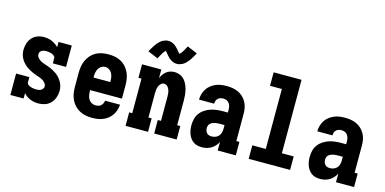

<svg xmlns="http://www.w3.org/2000/svg" viewBox="-73 -1161 3146 1568"><g transform="rotate(15 1500.0 -376.5)"><path d="M298 8Q281 8 263.5 5Q246 2 229.5 -4.5Q213 -11 198.5 -21.5Q184 -32 172 -45V0H60V-181H172V-136Q172 -128 177.5 -122Q183 -116 189.5 -112Q196 -108 204 -105.5Q212 -103 219.5 -101.5Q227 -100 235 -99Q243 -98 251 -98Q261 -98 271.5 -99.5Q282 -101 291 -106Q300 -111 306.5 -120Q313 -129 313 -139Q313 -154 302.5 -167Q292 -180 279 -188Q266 -196 251 -201Q236 -206 221.5 -211Q207 -216 192.5 -222.5Q178 -229 164.5 -236.5Q151 -244 138.5 -253Q126 -262 115 -273Q104 -284 95 -297Q86 -310 80 -324Q74 -338 71 -353.5Q68 -369 68 -384Q68 -412 76.5 -439Q85 -466 103.5 -487Q122 -508 148.5 -518Q175 -528 203 -528Q220 -528 237.5 -525Q255 -522 271 -515Q287 -508 302 -498Q317 -488 328 -475V-520H440V-339H328V-384Q328 -392 322.5 -398Q317 -404 310.5 -408Q304 -412 296.5 -414.5Q289 -417 281.5 -418.5Q274 -420 266 -421Q258 -422 250 -422Q241 -422 231.5 -420Q222 -418 213.5 -413.5Q205 -409 200 -400Q195 -391 195 -382Q195 -366 205 -353Q215 -340 228.5 -332Q242 -324 256.5 -319Q271 -314 286 -309Q301 -304 315 -298Q329 -292 342.5 -284.5Q356 -277 369 -268Q382 -259 393 -247.5Q404 -236 412.5 -223.5Q421 -211 427.5 -196.5Q434 -182 437 -167Q440 -152 440 -136Q440 -108 430.5 -80.5Q421 -53 401.5 -32Q382 -11 354.5 -1.5Q327 8 298 8Z M752 8Q725 8 698 3Q671 -2 646.5 -15Q622 -28 603 -48.5Q584 -69 572.5 -93.5Q561 -118 556.5 -145.5Q552 -173 552 -200V-320Q552 -347 556.5 -374Q561 -401 572.5 -426Q584 -451 602.5 -471.5Q621 -492 645 -505Q669 -518 696 -523Q723 -528 750 -528Q777 -528 804 -523Q831 -518 855 -505Q879 -492 897.5 -471.5Q916 -451 927.5 -426Q939 -401 943.5 -374Q948 -347 948 -320V-207H679V-200Q679 -182 682 -164.5Q685 -147 694 -131.5Q703 -116 719 -107Q735 -98 752 -98Q765 -98 777 -101Q789 -104 798 -112Q807 -120 812.5 -131Q818 -142 819 -155H946Q944 -131 937 -108.5Q930 -86 917 -66.5Q904 -47 885 -32Q866 -17 844.5 -8Q823 1 799.5 4.5Q776 8 752 8ZM821 -313V-320Q821 -337 818 -354.5Q815 -372 806.5 -387.5Q798 -403 782.5 -412.5Q767 -422 750 -422Q733 -422 717.5 -412.5Q702 -403 693.5 -387.5Q685 -372 682 -354.5Q679 -337 679 -320V-313Z M1034 0V-114H1060V-406H1034V-520H1197V-447Q1204 -464 1214.5 -479Q1225 -494 1239.5 -505.5Q1254 -517 1272 -522.5Q1290 -528 1308 -528Q1331 -528 1353 -519Q1375 -510 1390.5 -493Q1406 -476 1415.5 -455Q1425 -434 1430.5 -411.5Q1436 -389 1438 -366Q1440 -343 1440 -320V-114H1466V0H1276V-114H1303V-320Q1303 -335 1301 -350Q1299 -365 1293.5 -379Q1288 -393 1276.5 -403.5Q1265 -414 1250 -414Q1235 -414 1223.5 -403.5Q1212 -393 1206.5 -379Q1201 -365 1199 -350Q1197 -335 1197 -320V-114H1224V0ZM1307 -597Q1300 -597 1292.5 -598Q1285 -599 1278.5 -601.5Q1272 -604 1265 -607.5Q1258 -611 1252.5 -614.5Q1247 -618 1241 -623.5Q1235 -629 1230 -634.5Q1225 -640 1221 -644.5Q1217 -649 1211.5 -655.5Q1206 -662 1201 -668Q1196 -674 1193 -677Q1180 -665 1169 -647Q1158 -629 1143 -600L1057 -636Q1064 -650 1071 -661.5Q1078 -673 1084.5 -683.5Q1091 -694 1097.5 -702.5Q1104 -711 1110.5 -718.5Q1117 -726 1126.5 -734.5Q1136 -743 1146.5 -748.5Q1157 -754 1169 -757.5Q1181 -761 1193 -761Q1205 -761 1217 -757.5Q1229 -754 1239.5 -748Q1250 -742 1259.5 -733.5Q1269 -725 1276.5 -716.5Q1284 -708 1292 -698Q1300 -688 1307 -681Q1320 -693 1331 -710.5Q1342 -728 1357 -758L1443 -722Q1436 -708 1429 -696.5Q1422 -685 1415.5 -674.5Q1409 -664 1402.5 -655.5Q1396 -647 1389.5 -639.5Q1383 -632 1373.5 -623.5Q1364 -615 1353.5 -609.5Q1343 -604 1331 -600.5Q1319 -597 1307 -597Z M1681 8Q1662 8 1643.5 4Q1625 0 1609.5 -10.5Q1594 -21 1582.5 -36.5Q1571 -52 1564.5 -69.5Q1558 -87 1555 -105.5Q1552 -124 1552 -143Q1552 -169 1558 -195.5Q1564 -222 1579.5 -244Q1595 -266 1617 -281Q1639 -296 1664 -305Q1689 -314 1715.5 -317.5Q1742 -321 1769 -321H1813V-345Q1813 -360 1809.5 -374Q1806 -388 1797.5 -399.5Q1789 -411 1775.5 -416.5Q1762 -422 1748 -422Q1736 -422 1724 -418.5Q1712 -415 1703 -406.5Q1694 -398 1690 -386Q1686 -374 1686 -362H1558Q1558 -385 1564.5 -408.5Q1571 -432 1583.5 -452Q1596 -472 1615 -487Q1634 -502 1655.5 -511.5Q1677 -521 1701 -524.5Q1725 -528 1748 -528Q1773 -528 1798 -524Q1823 -520 1846 -509.5Q1869 -499 1887.5 -481.5Q1906 -464 1918 -442Q1930 -420 1935 -395.5Q1940 -371 1940 -345V-114H1966V0H1813V-73Q1804 -54 1790 -38.5Q1776 -23 1758.5 -12.5Q1741 -2 1721 3Q1701 8 1681 8ZM1734 -98Q1750 -98 1765.5 -103.5Q1781 -109 1792 -120.5Q1803 -132 1808 -148Q1813 -164 1813 -180V-215H1769Q1759 -215 1749 -214Q1739 -213 1729 -210.5Q1719 -208 1709.5 -203.5Q1700 -199 1693 -192Q1686 -185 1682.5 -175Q1679 -165 1679 -155Q1679 -144 1682.5 -133Q1686 -122 1693.5 -113.5Q1701 -105 1712 -101.5Q1723 -98 1734 -98Z M2075 0V-114H2189V-621H2089V-735H2325V-114H2425V0Z M2681 8Q2662 8 2643.5 4Q2625 0 2609.5 -10.5Q2594 -21 2582.5 -36.5Q2571 -52 2564.5 -69.5Q2558 -87 2555 -105.5Q2552 -124 2552 -143Q2552 -169 2558 -195.5Q2564 -222 2579.5 -244Q2595 -266 2617 -281Q2639 -296 2664 -305Q2689 -314 2715.5 -317.5Q2742 -321 2769 -321H2813V-345Q2813 -360 2809.5 -374Q2806 -388 2797.5 -399.5Q2789 -411 2775.5 -416.5Q2762 -422 2748 -422Q2736 -422 2724 -418.5Q2712 -415 2703 -406.5Q2694 -398 2690 -386Q2686 -374 2686 -362H2558Q2558 -385 2564.5 -408.5Q2571 -432 2583.5 -452Q2596 -472 2615 -487Q2634 -502 2655.5 -511.5Q2677 -521 2701 -524.5Q2725 -528 2748 -528Q2773 -528 2798 -524Q2823 -520 2846 -509.5Q2869 -499 2887.5 -481.5Q2906 -464 2918 -442Q2930 -420 2935 -395.5Q2940 -371 2940 -345V-114H2966V0H2813V-73Q2804 -54 2790 -38.5Q2776 -23 2758.5 -12.5Q2741 -2 2721 3Q2701 8 2681 8ZM2734 -98Q2750 -98 2765.5 -103.5Q2781 -109 2792 -120.5Q2803 -132 2808 -148Q2813 -164 2813 -180V-215H2769Q2759 -215 2749 -214Q2739 -213 2729 -210.5Q2719 -208 2709.5 -203.5Q2700 -199 2693 -192Q2686 -185 2682.5 -175Q2679 -165 2679 -155Q2679 -144 2682.5 -133Q2686 -122 2693.5 -113.5Q2701 -105 2712 -101.5Q2723 -98 2734 -98Z"/></g></svg>

Font: Iosevka Curly Slab Heavy
Style: Regular
Weight: 900
Monospace: yes
Designer: Belleve Invis
Foundry: Belleve Invis
Version: Version 22.1.2; ttfautohint (v1.8.4)